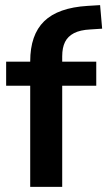

<svg xmlns="http://www.w3.org/2000/svg" viewBox="-20 -730 419 750"><path d="M98 0V-395H4V-489H134L98 -456V-490Q98 -594 152.5 -647Q207 -700 322 -707L371 -710L379 -618L333 -615Q293 -613 269 -600.5Q245 -588 234 -566Q223 -544 223 -510V-473L207 -489H356V-395H223V0Z"/></svg>

Font: Nunito Sans 12pt ExtraLight 12pt
Style: Bold
Weight: 700
Version: Version 3.101;gftools[0.9.27]